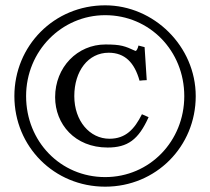

<svg xmlns="http://www.w3.org/2000/svg" viewBox="-20 -701 790 721"><path d="M375 -681C183 -681 34 -529 34 -340C34 -151 183 0 375 0C566 0 715 -151 715 -340C715 -527 558 -681 375 -681ZM375 -644C542 -644 672 -510 672 -340C672 -171 542 -36 375 -36C207 -36 78 -170 78 -340C78 -510 212 -644 375 -644ZM513 -272C485 -216 452 -180 391 -180C317 -180 259 -247 259 -340C259 -434 311 -503 388 -503C449 -503 485 -466 504 -398C513 -399 522 -400 531 -400L523 -524L500 -530C498 -521 493 -508 488 -510C449 -528 434 -534 376 -534C271 -534 187 -449 187 -336C187 -235 261 -147 384 -147C459 -147 500 -176 538 -261Z"/></svg>

Font: Sibila
Style: Regular
Weight: 400
Designer: Stefan Peev
Foundry: Context Ltd
Version: Version 1.000